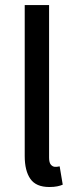

<svg xmlns="http://www.w3.org/2000/svg" viewBox="-20 -730 302 762"><path d="M175.8 12.2Q123 12.2 100.6 -20Q78.1 -52.2 78.1 -110.8V-710H174.8V-104.5Q174.8 -84.5 182.1 -76.2Q189.5 -67.9 198.7 -67.9Q202.6 -67.9 206.3 -68.1Q210 -68.4 216.8 -69.8L229 2.9Q220.2 6.8 207.3 9.5Q194.3 12.2 175.8 12.2Z"/></svg>

Font: Varta Light SemiBold
Style: Regular
Weight: 600
Version: Version 1.004